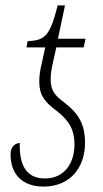

<svg xmlns="http://www.w3.org/2000/svg" viewBox="-20 -679 379 709"><path d="M141 10C237 10 294 -58 294 -152C294 -220 270 -260 218 -300C181 -327 168 -346 167 -384C167 -404 170 -424 175 -446L188 -504H289L296 -536H194L220 -659H193C164 -545 146 -530 82 -527L78 -504H147L134 -444C128 -420 125 -398 125 -379C125 -330 142 -304 190 -269C239 -231 255 -195 255 -146C255 -74 216 -20 146 -20C75 -20 51 -72 53 -151C37 -150 19 -139 19 -109C19 -32 66 10 141 10Z"/></svg>

Font: Noto Serif Condensed ExtraLight
Style: Italic
Weight: 200
Width: 3
Italic angle: -12°
Designer: Monotype Design Team
Foundry: Monotype Imaging Inc.
Version: Version 2.013